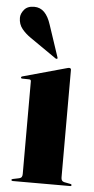

<svg xmlns="http://www.w3.org/2000/svg" viewBox="-57 -710 365 742"><g transform="rotate(5 126.0 -339.0)"><path d="M208 -448V-30.5Q208 -23 210.8 -18.8Q213.5 -14.5 220 -13L243 -8.5Q246.5 -8 247.8 -6.8Q249 -5.5 249 -4Q249 -2 247.8 -1Q246.5 0 244 0H21Q19 0 17.5 -1Q16 -2 16 -4Q16 -5.5 17.2 -6.5Q18.5 -7.5 21.5 -8L45.5 -13Q52 -14.5 54.8 -18.8Q57.5 -23 57.5 -30.5V-390Q57.5 -393.5 55.8 -395.2Q54 -397 49.5 -397L23.5 -397.5Q21 -397.5 19.8 -398.5Q18.5 -399.5 18.5 -401.5Q18.5 -403.5 19.8 -404.5Q21 -405.5 23 -406L189 -452Q194.5 -453.5 196.5 -454Q198.5 -454.5 201.5 -454.5Q204.5 -454.5 206.2 -452.5Q208 -450.5 208 -448ZM111 -614 151.5 -492.5Q152 -490.5 152.5 -489Q153 -487.5 151.5 -486Q150.5 -485 148.8 -485.2Q147 -485.5 145.5 -486L43 -557Q23 -570.5 8.5 -588.2Q-6 -606 -6 -631Q-6 -647 6.8 -662.5Q19.5 -678 45.5 -678Q69 -678 85 -661.8Q101 -645.5 111 -614Z"/></g></svg>

Font: Fraunces 120pt
Style: Bold
Weight: 700
Version: Version 1.000;[b76b70a41]